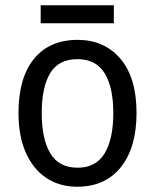

<svg xmlns="http://www.w3.org/2000/svg" viewBox="-20 -697 586 727"><path d="M497 -269Q497 -139 438 -64.5Q379 10 272 10Q205 10 155 -23.5Q105 -57 77.5 -119.5Q50 -182 50 -269Q50 -402 108.5 -474Q167 -546 274 -546Q375 -546 436 -474.5Q497 -403 497 -269ZM138 -269Q138 -171 170.5 -116.5Q203 -62 274 -62Q343 -62 376 -116Q409 -170 409 -269Q409 -367 376 -420Q343 -473 273 -473Q202 -473 170 -420Q138 -367 138 -269ZM411 -677V-609H134V-677Z"/></svg>

Font: Noto Sans Gujarati SemiCondensed
Style: Regular
Weight: 400
Width: 4
Designer: Jelle Bosma - Monotype Design Team, Universal Thirst
Foundry: Monotype Imaging Inc.
Version: Version 2.106; ttfautohint (v1.8.4.7-5d5b)